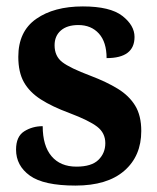

<svg xmlns="http://www.w3.org/2000/svg" viewBox="-20 -568 489 598"><path d="M215 10Q116 10 73 -21Q30 -52 30 -102Q30 -143 55.5 -159Q81 -175 113 -175Q113 -114 140.5 -81.5Q168 -49 218 -49Q265 -49 286.5 -70Q308 -91 308 -122Q308 -154 282.5 -173.5Q257 -193 196 -216Q142 -236 107 -258.5Q72 -281 54.5 -312Q37 -343 37 -391Q37 -470 92.5 -509Q148 -548 238 -548Q323 -548 361 -518.5Q399 -489 399 -453Q399 -387 312 -387Q312 -437 288 -463.5Q264 -490 224 -490Q189 -490 169.5 -473Q150 -456 150 -427Q150 -393 174 -374.5Q198 -356 262 -332Q312 -313 347 -291.5Q382 -270 401 -239Q420 -208 420 -160Q420 -82 367 -36Q314 10 215 10Z"/></svg>

Font: Noto Serif Lao SemiCondensed
Style: Bold
Weight: 700
Width: 4
Designer: Monotype Design Team
Foundry: Monotype Imaging Inc.
Version: Version 2.003; ttfautohint (v1.8.4.7-5d5b)